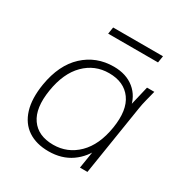

<svg xmlns="http://www.w3.org/2000/svg" viewBox="-158 -799 899 934"><g transform="rotate(30 291.5 -331.5)"><path d="M240 8Q171 8 124.5 -23Q78 -54 59.5 -114Q41 -174 55 -260Q75 -380 144 -444Q213 -508 311 -508Q381 -508 426.5 -471Q472 -434 482 -369H470L501 -500H542Q535 -472 528 -445Q521 -418 517 -392L455 0H413L434 -131H448Q420 -66 367 -29Q314 8 240 8ZM244 -31Q324 -31 381.5 -87.5Q439 -144 456 -250Q473 -356 432 -412.5Q391 -469 307 -469Q227 -469 170.5 -412.5Q114 -356 97 -250Q80 -144 119.5 -87.5Q159 -31 244 -31ZM206 -633 212 -671H492L486 -633Z"/></g></svg>

Font: Mulish ExtraLight ExtraLight
Style: Italic
Weight: 250
Italic angle: -9°
Version: Version 3.603